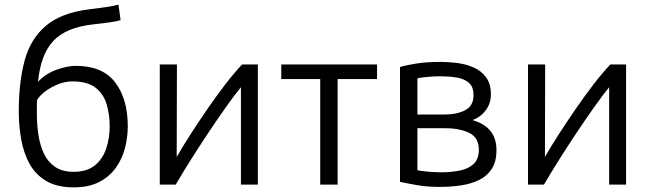

<svg xmlns="http://www.w3.org/2000/svg" viewBox="-20 -796 2805 828"><path d="M298 12Q226 12 179.5 -15.5Q133 -43 107.5 -89.5Q82 -136 71.5 -194.5Q61 -253 61 -315Q61 -443 86.5 -536Q112 -629 178 -685Q244 -741 366 -756Q423 -763 447.5 -767Q472 -771 491 -776L500 -709Q487 -705 462 -701Q437 -697 383 -691Q264 -678 209.5 -619Q155 -560 144 -443Q176 -478 223 -495Q270 -512 307 -512Q422 -512 476.5 -441Q531 -370 531 -251Q531 -204 519 -157.5Q507 -111 479.5 -72.5Q452 -34 407.5 -11Q363 12 298 12ZM298 -55Q354 -55 388 -82Q422 -109 437.5 -154Q453 -199 453 -252Q453 -302 440 -346Q427 -390 392.5 -417.5Q358 -445 292 -445Q262 -445 231.5 -433Q201 -421 176.5 -403Q152 -385 140 -365Q139 -356 139 -338Q139 -320 139 -305Q139 -257 146 -212.5Q153 -168 170 -132.5Q187 -97 218 -76Q249 -55 298 -55Z M669 0V-518H743Q743 -415 742.5 -314.5Q742 -214 742 -119Q767 -163 801.5 -216.5Q836 -270 874.5 -326Q913 -382 951.5 -432Q990 -482 1024 -518H1092V0H1019V-420Q989 -383 951.5 -330Q914 -277 874.5 -217.5Q835 -158 799.5 -101.5Q764 -45 738 0Z M1361 0V-455H1193V-518H1606V-455H1436V0Z M1876 10Q1823 10 1779 2.5Q1735 -5 1705 -12V-507Q1731 -515 1775.5 -522Q1820 -529 1879 -529Q1913 -529 1950.5 -524.5Q1988 -520 2021.5 -505.5Q2055 -491 2076 -463Q2097 -435 2097 -388Q2097 -351 2075.5 -321.5Q2054 -292 2018 -278Q2121 -248 2121 -149Q2121 -99 2101 -68Q2081 -37 2046.5 -20Q2012 -3 1968 3.5Q1924 10 1876 10ZM1780 -302H1894Q1951 -302 1986.5 -321Q2022 -340 2022 -385Q2022 -423 2001 -440Q1980 -457 1947.5 -462Q1915 -467 1879 -467Q1848 -467 1819 -464Q1790 -461 1780 -458ZM1882 -53Q1926 -53 1963 -60.5Q2000 -68 2022.5 -89Q2045 -110 2045 -150Q2045 -203 2003.5 -223Q1962 -243 1900 -243H1780V-62Q1791 -59 1822 -56Q1853 -53 1882 -53Z M2257 0V-518H2331Q2331 -415 2330.5 -314.5Q2330 -214 2330 -119Q2355 -163 2389.5 -216.5Q2424 -270 2462.5 -326Q2501 -382 2539.5 -432Q2578 -482 2612 -518H2680V0H2607V-420Q2577 -383 2539.5 -330Q2502 -277 2462.5 -217.5Q2423 -158 2387.5 -101.5Q2352 -45 2326 0Z"/></svg>

Font: Ubuntu Sans
Style: Regular
Weight: 400
Designer: Dalton Maag Ltd
Foundry: Dalton Maag Ltd
Version: Version 1.006; ttfautohint (v1.8.4.7-5d5b)